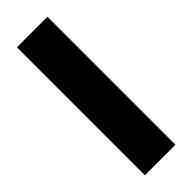

<svg xmlns="http://www.w3.org/2000/svg" viewBox="-247 -760 782 782"><g transform="rotate(-45 144.5 -368.5)"><path d="M57.1 0V-737.3H232.9V0Z"/></g></svg>

Font: Epilogue ExtraBold
Style: Regular
Weight: 800
Designer: Tyler Finck
Foundry: Etcetera Type Co
Version: Version 2.112